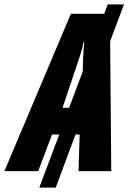

<svg xmlns="http://www.w3.org/2000/svg" viewBox="-80 -780 586 875"><path d="M422 -592 427 0H278L283 -167H264L174 75H99L190 -167H157L94 0H-60L243 -717H395L411 -760H485ZM235 -289 297 -454 298 -495Q300 -555 304 -589H301Q295 -556 275 -497L205 -289Z"/></svg>

Font: Noto Sans Display Ex Bold Cond
Style: Italic
Weight: 800
Width: 3
Italic angle: -12°
Designer: Monotype Design team
Foundry: Monotype Imaging Inc.
Version: Version 1.000